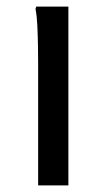

<svg xmlns="http://www.w3.org/2000/svg" viewBox="-20 -564 324 584"><path d="M96 0V-372Q96 -392 95.5 -424Q95 -456 93.5 -487Q92 -518 88 -536L90 -544H188V0Z"/></svg>

Font: Kufam
Style: Regular
Weight: 400
Designer: Wael Morcos, Artur Schmal
Foundry: Original Type
Version: Version 1.301; ttfautohint (v1.8.3)